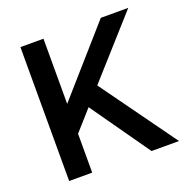

<svg xmlns="http://www.w3.org/2000/svg" viewBox="-120 -784 886 900"><g transform="rotate(-20 322.5 -334.0)"><path d="M486 0 279 -294 190 -194V0H75V-668H190V-343L476 -668H613L352 -376L623 0Z"/></g></svg>

Font: Gantari SemiBold
Style: Regular
Weight: 600
Designer: Anugrah Pasau
Foundry: Lafontype
Version: Version 1.000; ttfautohint (v1.8.4)